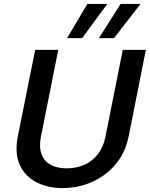

<svg xmlns="http://www.w3.org/2000/svg" viewBox="-20 -955 766 982"><path d="M160 -700H278L189 -254Q179 -201 193 -165Q207 -129 240.5 -111.5Q274 -94 321 -94Q369 -94 410 -111.5Q451 -129 479.5 -165Q508 -201 519 -254L608 -700H726L638 -257Q624 -190 590.5 -140.5Q557 -91 510 -58Q463 -25 409.5 -9Q356 7 300 7Q226 7 168 -22Q110 -51 82 -109.5Q54 -168 71 -257ZM529 -935 400 -760H323L427 -935ZM699 -935 563 -760H486L597 -935Z"/></svg>

Font: Albert Sans SemiBold
Style: Italic
Weight: 600
Italic angle: -11.25°
Designer: Andreas Rasmussen
Foundry: a.Foundry
Version: Version 1.025